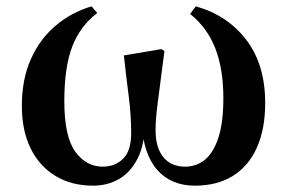

<svg xmlns="http://www.w3.org/2000/svg" viewBox="-20 -569 906 606"><path d="M274 17Q205 17 154.5 -14Q104 -45 76.5 -101Q49 -157 49 -235Q49 -319 77.5 -382.5Q106 -446 155.5 -488Q205 -530 269 -549L287 -528Q233 -487 208 -422Q183 -357 183 -250Q183 -138 217.5 -90.5Q252 -43 304 -43Q343 -43 368.5 -68Q394 -93 394 -149Q394 -206 386 -267.5Q378 -329 371 -394L489 -414L499 -408Q495 -374 488.5 -327Q482 -280 476.5 -234.5Q471 -189 471 -158Q471 -103 495.5 -73Q520 -43 564 -43Q601 -43 628 -66Q655 -89 670 -136.5Q685 -184 685 -259Q685 -351 659.5 -416.5Q634 -482 580 -525L598 -549Q698 -521 757.5 -443Q817 -365 817 -244Q817 -161 790.5 -102.5Q764 -44 714.5 -13.5Q665 17 595 17Q520 17 476 -33Q432 -83 427 -182H437Q437 -114 415 -70Q393 -26 356.5 -4.5Q320 17 274 17Z"/></svg>

Font: Noto Serif TC ExtraBold
Style: Regular
Weight: 800
Designer: Ryoko NISHIZUKA 西塚涼子 (kana & ideographs); Frank Grießhammer (Latin, Greek & Cyrillic); Wenlong ZHANG 张文龙 (bopomofo); San
Foundry: Adobe
Version: Version 2.002-H1;hotconv 1.1.0;makeotfexe 2.6.0